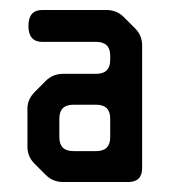

<svg xmlns="http://www.w3.org/2000/svg" viewBox="-20 -747 345 385"><path d="M72 -396Q86 -382 107 -382H237Q265 -382 265 -410V-656Q265 -676 251 -690L228 -713Q214 -727 193 -727H65Q37 -727 37 -695Q37 -663 65 -663H173Q201 -663 201 -635V-627Q201 -599 173 -599H107Q86 -599 72 -585L50 -563Q35 -548 35 -529V-453Q35 -433 49 -419ZM99 -472V-509Q99 -537 127 -537H173Q201 -537 201 -509V-472Q201 -444 173 -444H127Q99 -444 99 -472Z"/></svg>

Font: WDXL Lubrifont TC
Style: Regular
Weight: 400
Designer: [WDXL Lubrifont] Copyright 2020-2022 (c) NightFurySL2001, Skr-ZERO; [ZCOOL QingKe HuangYou] Copyright 2018-2022 (c) The 
Version: Version 2.001;hotconv 1.1.1;makeotfexe 2.6.0